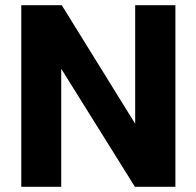

<svg xmlns="http://www.w3.org/2000/svg" viewBox="-20 -720 757 740"><path d="M656 -700V0H500L216 -455V0H62V-700H218L501 -243V-700Z"/></svg>

Font: Albert Sans ExtraBold
Style: Regular
Weight: 800
Designer: Andreas Rasmussen
Foundry: a.Foundry
Version: Version 1.025